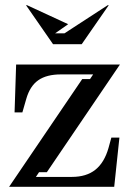

<svg xmlns="http://www.w3.org/2000/svg" viewBox="-20 -718 499 738"><path d="M296 -414H326L338 -432H214Q159 -432 127 -409.5Q95 -387 81 -338L66 -286H36L42 -470H441L160 -56H130L118 -38H256Q312 -38 346.5 -65.5Q381 -93 397 -149L408 -189H439L419 0H15ZM394 -698H398L294 -548H184L80 -698H84L242 -625L192 -590H228Z"/></svg>

Font: Redaction
Style: Regular
Weight: 400
Designer: Jeremy Mickel / Forest Young
Foundry: MCKL
Version: Version 2.001; Redaction